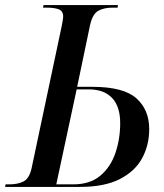

<svg xmlns="http://www.w3.org/2000/svg" viewBox="-42 -734 646 754"><path d="M-22 0 -20 -10H-5Q28 -10 50.5 -21.5Q73 -33 82 -73L200 -630Q202 -640 204 -651.5Q206 -663 206 -669Q206 -691 188.5 -697.5Q171 -704 142 -704H127L129 -714H421L420 -704H400Q367 -704 344.5 -692Q322 -680 312 -637L261 -393H321Q443 -393 493.5 -348Q544 -303 544 -227Q544 -164 516 -112.5Q488 -61 428 -30.5Q368 0 272 0ZM246 -10Q312 -10 352.5 -44.5Q393 -79 411.5 -134Q430 -189 430 -250Q430 -316 398 -349.5Q366 -383 307 -383H259L179 -10Z"/></svg>

Font: Noto Serif Display SemiCondensed Medium
Style: Italic
Weight: 500
Width: 4
Italic angle: -12°
Designer: Monotype Design Team
Foundry: Monotype Imaging Inc.
Version: Version 2.009